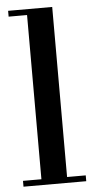

<svg xmlns="http://www.w3.org/2000/svg" viewBox="-54 -787 404 820"><g transform="rotate(-5 148.0 -377.0)"><path d="M13 -729V-754H202V-25H282V0H13V-25H92V-729Z"/></g></svg>

Font: Libre Bodoni
Style: Regular
Weight: 400
Designer: Pablo Impallari, Rodrigo Fuenzalida
Foundry: Pablo Impallari, Rodrigo Fuenzalida
Version: Version 1.001